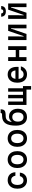

<svg xmlns="http://www.w3.org/2000/svg" viewBox="2626 -3520 1047 6340"><g transform="rotate(-90 3150.0 -350.5)"><path d="M365 17Q281 17 219 -21.5Q157 -60 123 -131Q89 -202 89 -299Q89 -398 124 -470.5Q159 -543 222.5 -582Q286 -621 373 -621Q450 -621 507.5 -590Q565 -559 597.5 -501.5Q630 -444 633 -366H519Q506 -432 467.5 -469Q429 -506 370 -506Q296 -506 254.5 -451.5Q213 -397 213 -299Q213 -204 253 -151.5Q293 -99 365 -99Q417 -99 453.5 -130.5Q490 -162 505 -219H620Q614 -148 580.5 -94.5Q547 -41 491.5 -12Q436 17 365 17Z M1050 17Q965 17 902.5 -22Q840 -61 805.5 -132.5Q771 -204 771 -302Q771 -400 805.5 -472Q840 -544 902.5 -582.5Q965 -621 1050 -621Q1135 -621 1197.5 -582.5Q1260 -544 1294.5 -472Q1329 -400 1329 -302Q1329 -204 1294.5 -132.5Q1260 -61 1197.5 -22Q1135 17 1050 17ZM1050 -99Q1123 -99 1164 -152.5Q1205 -206 1205 -302Q1205 -399 1164 -452.5Q1123 -506 1050 -506Q977 -506 936 -452.5Q895 -399 895 -302Q895 -206 936 -152.5Q977 -99 1050 -99Z M1750 17Q1665 17 1602.5 -22Q1540 -61 1505.5 -132.5Q1471 -204 1471 -302Q1471 -400 1505.5 -472Q1540 -544 1602.5 -582.5Q1665 -621 1750 -621Q1835 -621 1897.5 -582.5Q1960 -544 1994.5 -472Q2029 -400 2029 -302Q2029 -204 1994.5 -132.5Q1960 -61 1897.5 -22Q1835 17 1750 17ZM1750 -99Q1823 -99 1864 -152.5Q1905 -206 1905 -302Q1905 -399 1864 -452.5Q1823 -506 1750 -506Q1677 -506 1636 -452.5Q1595 -399 1595 -302Q1595 -206 1636 -152.5Q1677 -99 1750 -99Z M2452 17Q2317 17 2244 -79Q2171 -175 2171 -352Q2171 -575 2242.5 -685.5Q2314 -796 2463 -804L2541 -808Q2568 -810 2577.5 -820Q2587 -830 2589 -854H2711Q2708 -789 2691.5 -754.5Q2675 -720 2640.5 -706.5Q2606 -693 2548 -689L2464 -685Q2317 -677 2294 -495H2308Q2333 -534 2376.5 -555.5Q2420 -577 2475 -577Q2552 -577 2609 -541Q2666 -505 2697.5 -439Q2729 -373 2729 -284Q2729 -193 2695 -125Q2661 -57 2598.5 -20Q2536 17 2452 17ZM2454 -99Q2525 -99 2565 -148Q2605 -197 2605 -284Q2605 -371 2565 -420Q2525 -469 2454 -469Q2383 -469 2343.5 -420Q2304 -371 2304 -284Q2304 -197 2343.5 -148Q2383 -99 2454 -99Z M3361 153V0H2855V-605H2967V-116H3074V-605H3186V-116H3293V-605H3405V-116H3477V153Z M4128 -186Q4103 -91 4033 -37Q3963 17 3864 17Q3734 17 3661.5 -68Q3589 -153 3589 -307Q3589 -403 3622.5 -474Q3656 -545 3717 -583Q3778 -621 3861 -621Q3980 -621 4046 -540Q4112 -459 4112 -311Q4112 -298 4111.5 -285.5Q4111 -273 4110 -261H3713Q3729 -95 3865 -95Q3958 -95 4009 -186ZM3861 -509Q3801 -509 3763.5 -471.5Q3726 -434 3715 -365H3995Q3976 -509 3861 -509Z M4306 0V-605H4432V-355H4668V-605H4794V0H4668V-240H4432V0Z M4996 0V-605H5117V-267L5112 -94H5126L5301 -605H5504V0H5383V-338L5388 -511H5374L5199 0Z M5696 0V-605H5817V-267L5812 -94H5826L6001 -605H6204V0H6083V-338L6088 -511H6074L5899 0ZM5875 -835Q5882 -765 5944 -765Q6006 -765 6013 -835H6122Q6109 -681 5944 -681Q5779 -681 5766 -835Z"/></g></svg>

Font: Martian Mono Medium
Style: Regular
Weight: 500
Monospace: yes
Designer: Roman Shamin
Foundry: Evil Martians
Version: Version 1.000; ttfautohint (v1.8.4.7-5d5b)